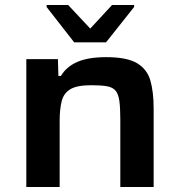

<svg xmlns="http://www.w3.org/2000/svg" viewBox="-20 -746 721 766"><path d="M85 0V-510H211L213 -443H223Q245 -480 288.5 -499Q332 -518 404 -518Q486 -518 526.5 -494Q567 -470 580 -424.5Q593 -379 593 -313V0H460V-270Q460 -317 456 -344.5Q452 -372 440.5 -385Q429 -398 406 -402Q383 -406 344 -406Q287 -406 260.5 -390Q234 -374 226 -342Q218 -310 218 -263V0ZM276 -577 166 -718V-726H252L340 -632L427 -726H515V-718L403 -577Z"/></svg>

Font: Saira Expanded SemiBold
Style: Regular
Weight: 600
Width: 7
Designer: Hector Gatti with collaboration of the Omnibus-Type team
Foundry: Omnibus-Type
Version: Version 1.100; ttfautohint (v1.8.3)